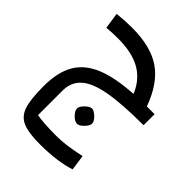

<svg xmlns="http://www.w3.org/2000/svg" viewBox="-215 -594 984 984"><g transform="rotate(45 277.5 -101.5)"><path d="M555 -168Q400 -168 309 -151.5Q218 -135 177 -98Q136 -61 136 1V178Q187 187 277 187Q314 187 351.5 182Q389 177 446 165L458 249Q421 262 366 269.5Q311 277 249 277Q165 277 123.5 259Q82 241 66.5 194.5Q51 148 51 52Q51 -47 86.5 -109.5Q122 -172 199 -204.5Q276 -237 405 -245L400 -257Q368 -325 307 -357.5Q246 -390 150 -390Q100 -390 67 -386L54 -474Q113 -480 160 -480Q296 -480 375 -426Q454 -372 499 -248H555ZM308 -42Q324 -41 343.5 -22Q363 -3 363 13Q363 28 343 48.5Q323 69 308 68Q293 69 273 49Q253 29 253 13Q253 -3 272.5 -22Q292 -41 308 -42Z"/></g></svg>

Font: Changa
Style: Regular
Weight: 400
Designer: Eduardo Rodriguez Tunni
Foundry: Eduardo Rodriguez Tunni
Version: Version 2.002; ttfautohint (v1.5.10-5e6f)